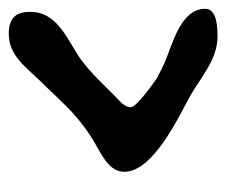

<svg xmlns="http://www.w3.org/2000/svg" viewBox="-59 -597 515 437"><g transform="rotate(-90 198.5 -378.5)"><path d="M340 -616C292 -616 267 -580 237 -549C215 -527 179 -487 156 -467C137 -450 115 -434 93 -421C68 -406 26 -389 26 -353C26 -287 152 -229 197 -204C240 -180 281 -141 333 -141C351 -141 397 -141 397 -169C397 -226 313 -244 273 -262C262 -267 250 -273 239 -279C234 -282 173 -325 173 -338C173 -354 188 -364 198 -374C224 -400 250 -428 279 -450C323 -482 390 -503 390 -567C390 -601 375 -616 340 -616Z"/></g></svg>

Font: ChillLongCangKaiShu ExtraBold
Style: Regular
Weight: 800
Version: Version 3.500;Glyphs 3.1.1 (3135)